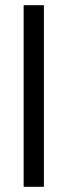

<svg xmlns="http://www.w3.org/2000/svg" viewBox="-20 -719 260 739"><path d="M71 -699H149V0H71Z"/></svg>

Font: Prompt Light
Style: Regular
Weight: 300
Designer: Katatrad Team
Foundry: CadsonDemak
Version: Version 1.001